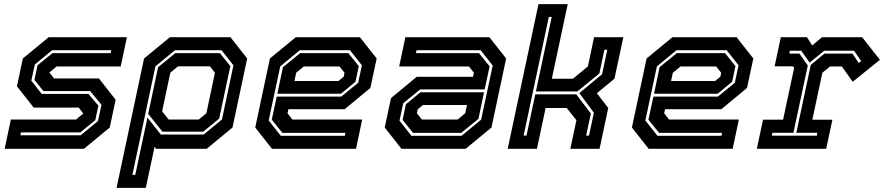

<svg xmlns="http://www.w3.org/2000/svg" viewBox="-20 -720 4278 929"><path d="M2.5 0 32.5 -141.5H347.5L384.5 -172L384 -169.5L361 -199.5H143L62 -302.5L90.5 -437L215.5 -540H594L564 -398.5H254L217 -368L217.5 -371L241.5 -340.5H458.5L539.5 -237.5L511 -103L386 0ZM78.5 -65.5H370.5L454 -134.5L471 -213L416 -279.5H190L146.5 -333.5L161.5 -404L234 -463H515.5L518.5 -477H232L148.5 -408L131.5 -329.5L182 -265.5H408L456 -209L441 -138.5L368.5 -79.5H81.5Z M544 189 677 -437 802 -540H1095L1176 -437L1105 -103L980 0H735L728 -10L685.5 189ZM620.5 126H634.5L693.5 -151L758 -69H965.5L1054 -142L1109.5 -404L1052 -477H826.5L732 -399ZM796 -141.5H941.5L978.5 -172L1020 -368L996 -399H841L804 -368L764.5 -181.5ZM766 -83 697 -169 745 -395 828.5 -463H1044L1094.5 -400L1040.5 -146L963.5 -83Z M1721.5 -540 1802.5 -437 1772 -294.5 1647.5 -191.5H1375.5L1371 -172L1395 -141.5H1732.5L1702.5 0H1296L1215 -103L1286 -437L1411 -540ZM1665.5 -463 1716 -400 1700 -324.5 1630 -266.5H1322L1349 -395L1432.5 -463ZM1673.5 -477H1430.5L1336 -399L1280 -137L1338.5 -63H1648.5L1651.5 -77H1346.5L1295 -141L1319 -252.5H1631L1713 -319.5L1731 -404ZM1622.5 -398.5H1450L1413 -368L1404.5 -328H1617.5L1643 -349L1647 -368Z M1922.5 0 1841.5 -103 1872 -245.5 1996.5 -348.5H2268.5L2273 -368L2249 -398.5H1911.5L1941.5 -540H2348L2429 -437L2358 -103L2233 0ZM1978.5 -77 1928 -140 1944 -215.5 2014 -273.5H2322L2295 -145L2211.5 -77ZM1970.5 -63H2213.5L2308 -141L2364 -403L2305.5 -477H1995.5L1992.5 -463H2297.5L2349 -399L2325 -287.5H2013L1931 -220.5L1913 -136ZM2021.5 -141.5H2194L2231 -172L2239.5 -212H2026.5L2001 -191L1997 -172Z M2436.5 0 2585.5 -700H2727L2650 -339H2752L2824.5 -398.5L2854.5 -540H2996L2953 -339L2868 -269L2923 -197.5L2881 0H2739.5L2769 -138.5L2722 -197.5H2620L2578 0ZM2513.5 -64H2527.5L2570 -263.5H2768.5L2839 -170.5L2816 -64H2830L2853.5 -174.5L2783 -269.5L2893 -360.5L2918.5 -479.5H2904.5L2880 -364.5L2773.5 -277.5H2573L2649.5 -638H2635.5Z M3544 -540 3625 -437 3594.5 -294.5 3470 -191.5H3198L3193.5 -172L3217.5 -141.5H3555L3525 0H3118.5L3037.5 -103L3108.5 -437L3233.5 -540ZM3488 -463 3538.5 -400 3522.5 -324.5 3452.5 -266.5H3144.5L3171.5 -395L3255 -463ZM3496 -477H3253L3158.5 -399L3102.5 -137L3161 -63H3471L3474 -77H3169L3117.5 -141L3141.5 -252.5H3453.5L3535.5 -319.5L3553.5 -404ZM3445 -398.5H3272.5L3235.5 -368L3227 -328H3440L3465.5 -349L3469.5 -368Z M3642 0 3672 -141H3769L3822.5 -391.5L3816.5 -399H3728L3758 -540H3884.5L3910 -500L3957 -540H4151.5L4237.5 -430.5L4106 -324.5L4053 -398.5H3996L3959 -368L3910.5 -140.5H4007.5L3977.5 0ZM3714.5 -63.5H3932L3935 -77.5H3833L3903 -406L3969 -460.5H4104.5L4135 -415.5L4147 -424.5L4112.5 -474.5H3967.5L3897.5 -417L3857 -474.5H3802L3799 -460.5H3848L3888.5 -403L3819 -77.5H3717.5Z"/></svg>

Font: Tourney
Style: Bold Italic
Weight: 700
Italic angle: -12°
Version: Version 1.015